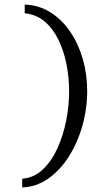

<svg xmlns="http://www.w3.org/2000/svg" viewBox="-20 -700 447 839"><path d="M88 -680Q150 -678 200.5 -646Q251 -614 287 -561Q323 -508 342 -441.5Q361 -375 361 -303Q361 -225 340 -150.5Q319 -76 280.5 -15.5Q242 45 190 81Q138 117 77 119V81Q128 77 166.5 41Q205 5 230.5 -51Q256 -107 269 -172Q282 -237 282 -300Q282 -361 270.5 -419.5Q259 -478 235 -527Q211 -576 174.5 -606.5Q138 -637 88 -642Z"/></svg>

Font: Smooch Sans SemiBold
Style: Bold
Weight: 600
Designer: Robert E. Leuschke
Foundry: Robert E. Leuschke
Version: Version 1.010; ttfautohint (v1.8.3)